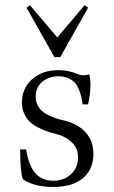

<svg xmlns="http://www.w3.org/2000/svg" viewBox="-20 -722 447 753"><path d="M193.4 -498 84 -691.9 97.7 -701.2 204.6 -575.2 312 -701.7 325.7 -691.9 216.3 -498ZM188 11.2Q112.8 11.2 69.3 -19.5Q59.1 -51.3 59.1 -136.2L82.5 -135.7Q92.8 -71.3 119.1 -42.2Q145.5 -13.2 188 -13.2Q231 -13.2 258.5 -38.8Q286.1 -64.5 286.1 -105.5Q286.1 -139.6 262.2 -163.3Q238.3 -187 198.7 -196.8Q178.7 -202.1 163.3 -207.3Q147.9 -212.4 128.4 -222.7Q108.9 -232.9 96.2 -245.1Q83.5 -257.3 74.7 -276.9Q65.9 -296.4 65.9 -320.3Q65.9 -375 105.5 -410.9Q145 -446.8 209 -446.8Q249 -446.8 281.2 -432.6Q306.2 -421.9 329.6 -430.7Q334.5 -414.1 334.5 -389.2Q334.5 -348.6 325.2 -312.5H303.7Q301.3 -330.6 298.6 -343Q295.9 -355.5 289.1 -371.8Q282.2 -388.2 272.9 -398.2Q263.7 -408.2 247.6 -415.5Q231.4 -422.9 210 -422.9Q172.9 -422.9 146.5 -401.9Q120.1 -380.9 120.1 -341.8Q120.1 -324.7 127 -310.5Q133.8 -296.4 144 -287.1Q154.3 -277.8 170.4 -270Q186.5 -262.2 200.2 -257.8Q213.9 -253.4 232.9 -249Q286.1 -235.8 316.2 -202.6Q346.2 -169.4 346.2 -118.2Q346.2 -58.1 305.4 -23.4Q264.6 11.2 188 11.2Z"/></svg>

Font: Elstob Light
Style: Regular
Weight: 300
Designer: Peter S. Baker
Version: Version 1.015